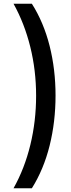

<svg xmlns="http://www.w3.org/2000/svg" viewBox="-20 -852 381 1037"><path d="M53 165Q113 58 144 -70Q175 -198 175 -335Q175 -472 143.5 -599Q112 -726 53 -832H152Q216 -731 248 -604Q280 -477 280 -336Q280 -194 248 -65.5Q216 63 152 165Z"/></svg>

Font: Noto Sans Gurmukhi Condensed SemiBold
Style: Regular
Weight: 600
Width: 3
Designer: Jelle Bosma - Monotype Design Team
Foundry: Monotype Imaging Inc.
Version: Version 2.004; ttfautohint (v1.8.4.7-5d5b)